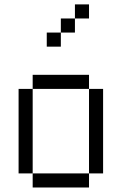

<svg xmlns="http://www.w3.org/2000/svg" viewBox="-20 -832 540 852"><path d="M375 -750H312.5V-812.5H375ZM62.5 -437.5H125V-62.5H62.5ZM125 -62.5H375V0H125ZM125 -500H375V-437.5H125ZM187.5 -687.5H250V-625H187.5ZM250 -750H312.5V-687.5H250ZM375 -437.5H437.5V-62.5H375Z"/></svg>

Font: 寒蝉点阵体 16px
Style: Regular
Weight: 400
Designer: Designed by Warren2060
Foundry: ChillType
Version: Version 1.000